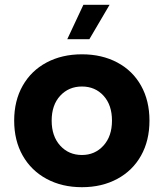

<svg xmlns="http://www.w3.org/2000/svg" viewBox="-20 -771 682 799"><path d="M39 -269Q39 -352 74.5 -414.5Q110 -477 174 -511Q238 -545 321 -545Q404 -545 468 -511Q532 -477 567 -414.5Q602 -352 602 -269Q602 -186 567 -123.5Q532 -61 468 -26.5Q404 8 321 8Q238 8 174 -26.5Q110 -61 74.5 -123.5Q39 -186 39 -269ZM446 -269Q446 -334 411 -372.5Q376 -411 321 -411Q266 -411 230.5 -372.5Q195 -334 195 -269Q195 -204 230.5 -165Q266 -126 321 -126Q375 -126 410.5 -165Q446 -204 446 -269ZM327 -751H436L352 -608H260Z"/></svg>

Font: Chess Sans
Style: Bold
Weight: 700
Designer: Wolf Bōese
Foundry: Wolf Bōese
Version: Version 7.223